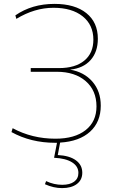

<svg xmlns="http://www.w3.org/2000/svg" viewBox="-20 -724 619 987"><path d="M263 10Q139 10 39 -45L45 -65Q145 -11 265 -11Q364 -11 420 -55Q476 -99 476 -177Q476 -259 420.5 -307Q365 -355 272 -355H138V-374H283Q367 -374 413.5 -412.5Q460 -451 460 -520Q460 -596 405 -640Q350 -684 255 -684Q158 -684 64 -627L59 -645Q144 -704 260 -704Q365 -704 424 -656.5Q483 -609 483 -525Q483 -457 445.5 -415Q408 -373 340 -366Q412 -354 455 -304.5Q498 -255 498 -181Q498 -97 443 -47Q388 3 289 9L277 73Q337 76 370 100Q403 124 403 164Q403 201 375 222Q347 243 299 243Q256 243 211 223L217 207Q257 226 300 226Q339 226 361 210Q383 194 383 165Q383 131 350.5 110.5Q318 90 258 87L273 10Z"/></svg>

Font: Cantarell Thin
Style: Regular
Weight: 100
Designer: Dave Crossland, Nikolaus Waxweiler, Florian Fecher, Jacques Le Bailly, Eben Sorkin, Alexei Vanyashin, Alexios Zavras, Em
Version: Version 0.303